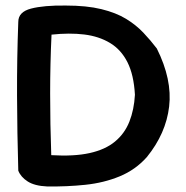

<svg xmlns="http://www.w3.org/2000/svg" viewBox="-20 -671 672 693"><path d="M150 2Q105 0 80 -16Q55 -32 46 -55Q42 -192 41.5 -326.5Q41 -461 46 -592Q46 -628 92 -640Q138 -652 217 -651Q293 -651 346 -638Q399 -625 435 -603Q471 -581 497.5 -553Q524 -525 546 -496Q602 -384 590.5 -286.5Q579 -189 510 -104Q469 -58 412 -34.5Q355 -11 288 -4Q221 3 150 2ZM165 -111Q247 -106 303.5 -118.5Q360 -131 395 -160Q430 -189 447 -232Q464 -275 467 -329Q463 -401 440 -446.5Q417 -492 377 -516Q337 -540 284 -546.5Q231 -553 166 -546Q161 -442 161 -333Q161 -224 165 -111Z"/></svg>

Font: Sour Gummy Black Medium
Style: Regular
Weight: 500
Version: Version 1.000